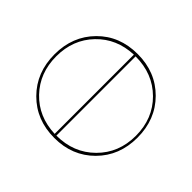

<svg xmlns="http://www.w3.org/2000/svg" viewBox="-148 -874 1090 1090"><g transform="rotate(-45 397.0 -329.0)"><path d="M398 -663Q543 -663 638 -569Q733 -475 733 -330Q733 -185 637.5 -90Q542 5 396 5Q251 5 156 -89.5Q61 -184 61 -328Q61 -473 156.5 -568Q252 -663 398 -663ZM79 -343H715Q710 -476 620.5 -562Q531 -648 397 -648Q263 -648 173.5 -562.5Q84 -477 79 -343ZM397 -9Q535 -9 625 -99.5Q715 -190 715 -329H79Q79 -191 169.5 -100Q260 -9 397 -9Z"/></g></svg>

Font: EauTestSC Thin
Style: Regular
Weight: 250
Designer: Christian Thalmann (Catharsis Fonts)
Version: Version 0.001;PS 000.001;hotconv 1.0.88;makeotf.lib2.5.64775